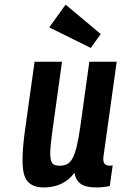

<svg xmlns="http://www.w3.org/2000/svg" viewBox="-20 -814 533 844"><path d="M306.9 -54.3Q314 -19.9 336.1 -4.9Q358.1 10 403.3 10Q417.1 10 431.1 8.6Q445 7.3 462.6 3.9L475.3 -87.1Q468.1 -85.6 464.7 -85.6Q445.1 -85.6 438.4 -95.9Q431.7 -106.3 435.1 -127.9L493 -542.7H372.7L333 -257.3Q325.6 -205.1 317.6 -171.9Q309.7 -138.6 299.5 -119.3Q289.3 -100 275.5 -92.8Q261.7 -85.6 241.9 -85.6Q224.9 -85.6 215.3 -91.6Q205.7 -97.6 202.5 -116.4Q199.3 -135.1 202.4 -169.6Q205.4 -204 213.4 -260.9L252.6 -542.7H132L90.3 -244.7Q69.7 -96.9 86.8 -43.4Q103.9 10 172.3 10Q215.6 10 250 -6.3Q284.4 -22.6 306.9 -54.3ZM422.9 -664.3 268.4 -793.7 196.4 -693.6 378.9 -603.4Z"/></svg>

Font: Secuela ExtLt
Style: Italic
Weight: 200
Italic angle: -8°
Designer: Fernando Haro
Foundry: deFharo
Version: Version 1.704